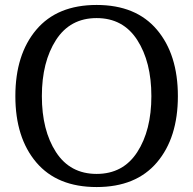

<svg xmlns="http://www.w3.org/2000/svg" viewBox="-20 -740 780 775"><path d="M613.5 -620Q698 -520 698 -352Q698 -184 613.5 -84.5Q529 15 370 15Q211 15 126.5 -84.5Q42 -184 42 -352Q42 -520 126.5 -620Q211 -720 370 -720Q529 -720 613.5 -620ZM206 -578.5Q149 -490 149 -352Q149 -214 206 -126Q263 -38 370 -38Q477 -38 534 -126Q591 -214 591 -352Q591 -490 534 -578.5Q477 -667 370 -667Q263 -667 206 -578.5Z"/></svg>

Font: Andada SC
Style: Regular
Weight: 400
Designer: Carolina Giovagnoli
Foundry: Carolina Giovagnoli
Version: Version 1.003